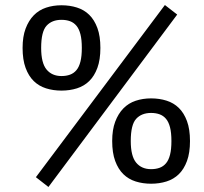

<svg xmlns="http://www.w3.org/2000/svg" viewBox="-20 -733 813 765"><path d="M70 -542Q70 -587 82 -619Q94 -651 114.5 -672Q135 -693 163.5 -702.5Q192 -712 225 -712Q258 -712 286.5 -703Q315 -694 335.5 -674Q356 -654 368 -621.5Q380 -589 380 -542Q380 -495 368 -462.5Q356 -430 335.5 -410Q315 -390 286.5 -381Q258 -372 225 -372Q192 -372 163.5 -381Q135 -390 114.5 -410Q94 -430 82 -462.5Q70 -495 70 -542ZM144 -542Q144 -482 165.5 -456Q187 -430 225 -430Q244 -430 259 -435.5Q274 -441 284.5 -453.5Q295 -466 300.5 -487.5Q306 -509 306 -542Q306 -575 300.5 -596.5Q295 -618 284.5 -630.5Q274 -643 259 -648.5Q244 -654 225 -654Q187 -654 165.5 -630.5Q144 -607 144 -542ZM427 -171Q427 -216 439 -248Q451 -280 471.5 -301Q492 -322 520.5 -331.5Q549 -341 582 -341Q615 -341 643.5 -332Q672 -323 692.5 -303Q713 -283 725 -250.5Q737 -218 737 -171Q737 -124 725 -91.5Q713 -59 692.5 -39Q672 -19 643.5 -10Q615 -1 582 -1Q549 -1 520.5 -10Q492 -19 471.5 -39Q451 -59 439 -91.5Q427 -124 427 -171ZM501 -171Q501 -111 522.5 -85Q544 -59 582 -59Q601 -59 616 -64.5Q631 -70 641.5 -82.5Q652 -95 657.5 -116.5Q663 -138 663 -171Q663 -204 657.5 -225.5Q652 -247 641.5 -259.5Q631 -272 616 -277.5Q601 -283 582 -283Q544 -283 522.5 -259.5Q501 -236 501 -171ZM637 -713 686 -675 173 12 123 -27Z"/></svg>

Font: PTSans
Style: Regular
Weight: 400
Designer: A.Korolkova, O.Umpeleva, V.Yefimov
Foundry: ParaType Ltd
Version: Version 2.003W OFL